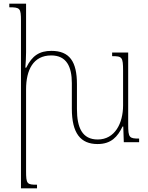

<svg xmlns="http://www.w3.org/2000/svg" viewBox="-20 -780 814 1053"><path d="M683 -97V-492H595V-472C649 -472 655 -468 655 -392V-202C655 -104 610 -15 516 -15C431 -15 402 -80 402 -182V-318C402 -443 361 -501 262 -501C197 -501 156 -475 124 -409H119C121 -437 123 -465 123 -493V-760H31V-740C90 -740 95 -735 95 -666V253H183V233C128 233 123 229 123 158V-290C123 -396 162 -476 261 -476C345 -476 374 -414 374 -324V-184C374 -49 422 10 515 10C590 10 625 -30 652 -86H656L659 0H743V-20C689 -20 683 -25 683 -97Z"/></svg>

Font: Noto Serif Armenian SemiCondensed Thin
Style: Regular
Weight: 100
Width: 4
Designer: Monotype Design Team
Foundry: Monotype Imaging Inc.
Version: Version 2.008